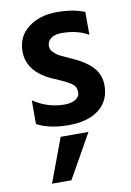

<svg xmlns="http://www.w3.org/2000/svg" viewBox="-87 -567 600 877"><g transform="rotate(-10 213.5 -129.0)"><path d="M172 255H82L158 51H287ZM396 -146Q396 -75 345 -35Q294 5 204.5 5Q115 5 57 -26V-136Q124 -91 202 -91Q235 -91 253.5 -103.5Q272 -116 272 -133.5Q272 -151 266 -161.5Q260 -172 243 -182Q221 -195 198.5 -204.5Q176 -214 174.5 -215Q173 -216 170 -217Q167 -218 165 -219Q54 -269 54 -363Q54 -433 107 -473Q160 -513 238.5 -513Q317 -513 368 -491V-385Q318 -415 243 -415Q212 -415 194.5 -401.5Q177 -388 177 -367Q177 -350 186 -341Q195 -332 201 -327Q207 -322 218 -316Q245 -303 259 -297Q328 -268 362 -232.5Q396 -197 396 -146Z"/></g></svg>

Font: Hind Jalandhar SemiBold
Style: Regular
Weight: 600
Designer: Namrata Goyal
Foundry: Indian Type Foundry
Version: Version 0.702;PS 1.0;hotconv 1.0.81;makeotf.lib2.5.63406